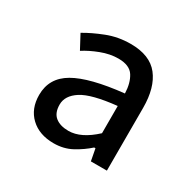

<svg xmlns="http://www.w3.org/2000/svg" viewBox="-88 -815 522 519"><g transform="rotate(30 172.5 -555.5)"><path d="M136 -387Q91 -387 64 -412.5Q37 -438 37 -481Q37 -534 84.5 -561.5Q132 -589 236 -600Q235 -632 222 -652.5Q209 -673 174 -673Q148 -673 120.5 -662.5Q93 -652 73 -639L50 -682Q75 -697 109.5 -710.5Q144 -724 183 -724Q243 -724 270.5 -689Q298 -654 298 -591V-395H248L241 -432H237Q217 -414 192 -400.5Q167 -387 136 -387ZM154 -436Q193 -436 236 -476V-561Q159 -553 128.5 -533.5Q98 -514 98 -486Q98 -460 113 -448Q128 -436 154 -436Z"/></g></svg>

Font: TypoPRO Source Sans Pro
Style: Regular
Weight: 400
Designer: Paul D. Hunt
Foundry: Adobe Systems Incorporated
Version: Version 2.020;PS 2.000;hotconv 1.0.86;makeotf.lib2.5.63406